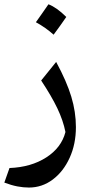

<svg xmlns="http://www.w3.org/2000/svg" viewBox="-20 -594 432 888"><path d="M331.1 -6.3Q331.1 72.3 302.2 135.7Q273.4 199.2 224.1 236.3Q174.8 273.4 113.8 273.4Q87.9 273.4 60.1 268.1Q32.2 262.7 0 250.5L23.9 183.1Q124 179.2 194.1 134Q264.2 88.9 282.7 16.6Q272 -37.1 245.1 -93.3Q218.3 -149.4 170.4 -221.7L239.7 -307.6Q288.6 -217.3 309.8 -146.7Q331.1 -76.2 331.1 -6.3ZM204.1 -574.2Q242.2 -559.6 286.6 -515.6Q272.5 -495.1 258.1 -474.9Q243.7 -454.6 228 -433.6Q190.9 -466.8 146 -491.2Q161.1 -512.7 175.3 -532.7Q189.5 -552.7 204.1 -574.2Z"/></svg>

Font: Pinar DS1 Medium
Style: Regular
Weight: 500
Designer: Amin Abedi
Version: Version 3.000